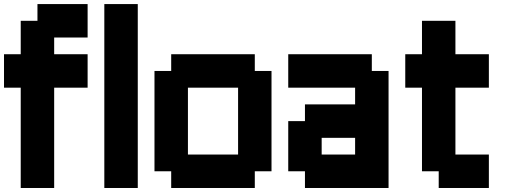

<svg xmlns="http://www.w3.org/2000/svg" viewBox="-20 -937 2540 957"><path d="M0 -500V-666.7H83.3V-833.3H166.7V-916.7H416.7V-750H250V-666.7H416.7V-500H250V0H83.3V-500Z M500 0V-916.7H666.7V0Z M750 -83.3V-583.3H833.3V-666.7H1250V-583.3H1333.3V-83.3H1250V0H833.3V-83.3ZM916.7 -166.7H1166.7V-500H916.7Z M1416.7 -83.3V-333.3H1500V-416.7H1750V-500H1416.7V-666.7H1833.3V-583.3H1916.7V0H1500V-83.3ZM1583.3 -166.7H1750V-250H1583.3Z M2000 -500V-666.7H2083.3V-833.3H2250V-666.7H2416.7V-500H2250V-166.7H2416.7V0H2166.7V-83.3H2083.3V-500Z"/></svg>

Font: Galmuri11 Bold
Style: Regular
Weight: 700
Designer: Lee Minseo (quiple)
Version: Version 2.397;hotconv 1.1.1;makeotfexe 2.6.0 DEVELOPMENT